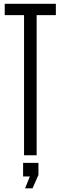

<svg xmlns="http://www.w3.org/2000/svg" viewBox="-20 -820 320 1014"><path d="M107 0V-740H5V-800H275V-740H173.5V0ZM112.5 174.5 137.5 112H102V40H183V104L152 174.5Z"/></svg>

Font: Big Shoulders Display Thin
Style: Regular
Weight: 400
Version: Version 2.002